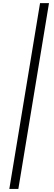

<svg xmlns="http://www.w3.org/2000/svg" viewBox="-20 -982 345 1236"><path d="M295.4 -961.9 98.1 234.4H40L237.8 -961.9Z"/></svg>

Font: Inter 17pt Light
Style: Italic
Weight: 300
Italic angle: -9.3988°
Version: Version 4.001;git-66647c0bb